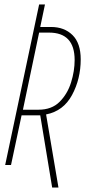

<svg xmlns="http://www.w3.org/2000/svg" viewBox="-20 -734 399 854"><path d="M212 100H240L185 -225Q262 -240 300.5 -311.5Q339 -383 339 -470Q339 -542 302.5 -578Q266 -614 207 -614H159L180 -714H154L3 0H29L76 -221H159ZM82 -246 154 -589H198Q312 -589 312 -467Q312 -418 296 -367Q280 -316 245 -281Q210 -246 151 -246Z"/></svg>

Font: Noto Sans Display Condensed Thin
Style: Italic
Weight: 250
Width: 3
Italic angle: -12°
Designer: Monotype Design Team
Foundry: Monotype Imaging Inc.
Version: Version 1.900